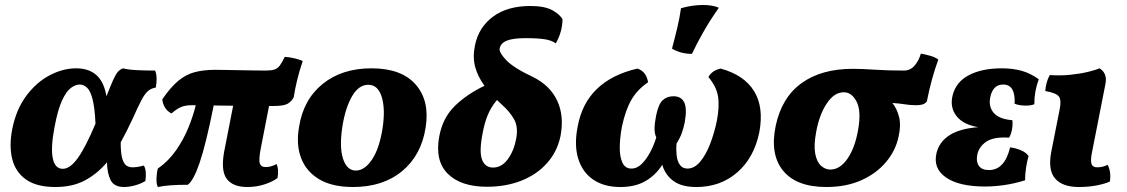

<svg xmlns="http://www.w3.org/2000/svg" viewBox="-20 -741 4518 770"><path d="M202 9Q127 9 84.5 -21Q42 -51 29 -103.5Q16 -156 29 -223Q45 -303 86 -357.5Q127 -412 180 -439.5Q233 -467 285 -467Q336 -467 366.5 -440Q397 -413 407 -355Q423 -396 433 -418.5Q443 -441 451.5 -451.5Q460 -462 473 -467Q496 -461 533 -459.5Q570 -458 602 -458Q608 -444 608 -426Q608 -408 605 -390Q586 -387 573 -375.5Q560 -364 546.5 -338Q533 -312 512 -265Q500 -239 488 -215.5Q476 -192 464 -170Q464 -124 471 -103Q478 -82 488.5 -76Q499 -70 511 -70Q525 -70 537 -72.5Q549 -75 557 -77Q569 -57 563 -15Q543 -3 519.5 3Q496 9 478 9Q438 9 424 -18Q410 -45 409 -90Q370 -44 320.5 -17.5Q271 9 202 9ZM199 -233Q183 -150 191.5 -107Q200 -64 232 -64Q261 -64 292 -107Q323 -150 363 -245Q360 -310 351 -344Q342 -378 328.5 -390Q315 -402 300 -402Q283 -402 264.5 -388.5Q246 -375 229 -338.5Q212 -302 199 -233Z M613 9Q607 -3 607.5 -24.5Q608 -46 613 -65Q655 -94 685.5 -137.5Q716 -181 735.5 -229Q755 -277 765 -319Q756 -319 748 -319Q723 -319 705.5 -311.5Q688 -304 668 -286Q651 -294 641.5 -310Q632 -326 631 -343Q664 -391 694.5 -416.5Q725 -442 760.5 -451.5Q796 -461 844 -461Q857 -461 882.5 -460.5Q908 -460 939 -459.5Q970 -459 998.5 -458.5Q1027 -458 1045 -458Q1067 -458 1080 -462Q1093 -466 1102 -478Q1111 -490 1122 -513Q1140 -512 1161.5 -507Q1183 -502 1194 -496Q1180 -455 1171 -417Q1162 -379 1158 -351Q1149 -334 1133.5 -325Q1118 -316 1079 -316Q1069 -316 1059 -316L1026 -147Q1017 -100 1022 -85.5Q1027 -71 1045 -71Q1067 -71 1089 -83Q1094 -74 1095 -59Q1096 -44 1093 -27Q1073 -12 1040.5 -1.5Q1008 9 972 9Q914 9 889.5 -23.5Q865 -56 879 -133L915 -317Q895 -317 875.5 -317.5Q856 -318 837 -318Q806 -163 781 -89.5Q756 -16 733 0Q695 0 666 2Q637 4 613 9Z M1396 9Q1313 9 1261 -21.5Q1209 -52 1188 -106Q1167 -160 1179 -230Q1196 -341 1273.5 -404Q1351 -467 1470 -467Q1590 -467 1647 -402Q1704 -337 1687 -230Q1670 -119 1593 -55Q1516 9 1396 9ZM1407 -57Q1442 -57 1471.5 -100.5Q1501 -144 1514 -225Q1526 -303 1511 -352Q1496 -401 1457 -401Q1419 -401 1392.5 -356Q1366 -311 1354 -239Q1340 -153 1355.5 -105Q1371 -57 1407 -57Z M1933 8Q1828 8 1775.5 -44.5Q1723 -97 1742 -196Q1756 -269 1804 -316Q1852 -363 1923 -397Q1896 -434 1885.5 -473Q1875 -512 1885 -560Q1900 -632 1957.5 -674.5Q2015 -717 2107 -717Q2165 -717 2196 -699.5Q2227 -682 2236 -663Q2235 -613 2209 -567Q2193 -579 2165 -583.5Q2137 -588 2088 -588Q2037 -588 2012.5 -578Q1988 -568 1984 -547Q1980 -532 2009.5 -500.5Q2039 -469 2118 -432Q2186 -398 2214.5 -337.5Q2243 -277 2228 -196Q2215 -133 2174 -87Q2133 -41 2071 -16.5Q2009 8 1933 8ZM1915 -204Q1901 -131 1913.5 -100Q1926 -69 1957 -69Q1992 -69 2016.5 -102.5Q2041 -136 2050 -184Q2059 -231 2042 -262Q2025 -293 1990 -324Q1981 -332 1973 -340Q1949 -311 1936 -279.5Q1923 -248 1915 -204Z M2468 9Q2402 9 2358.5 -21Q2315 -51 2298.5 -106Q2282 -161 2297 -235Q2331 -418 2536 -466Q2555 -460 2565.5 -445.5Q2576 -431 2579 -411Q2536 -382 2512 -340.5Q2488 -299 2474 -232Q2466 -189 2465.5 -151Q2465 -113 2476 -89Q2487 -65 2512 -65Q2535 -65 2554 -84Q2573 -103 2588 -131.5Q2603 -160 2612 -190Q2605 -204 2605 -225Q2605 -246 2611 -276Q2620 -322 2637 -338.5Q2654 -355 2681 -355Q2712 -355 2724 -330.5Q2736 -306 2726 -250Q2722 -230 2715 -209.5Q2708 -189 2693 -165Q2691 -142 2693.5 -118.5Q2696 -95 2706.5 -80Q2717 -65 2737 -65Q2765 -65 2788 -92.5Q2811 -120 2828 -164Q2845 -208 2855 -257Q2866 -315 2859.5 -354.5Q2853 -394 2821 -432Q2835 -458 2870 -466Q2965 -440 3004.5 -375Q3044 -310 3025 -210Q3004 -108 2936.5 -49.5Q2869 9 2773 9Q2714 9 2681 -15Q2648 -39 2636 -80Q2609 -38 2568 -14.5Q2527 9 2468 9ZM2755 -525Q2710 -525 2675 -546Q2687 -591 2696.5 -631Q2706 -671 2711 -708Q2756 -721 2799 -721Q2838 -721 2863 -710Q2831 -665 2803 -616.5Q2775 -568 2755 -525Z M3294 9Q3174 9 3120.5 -56.5Q3067 -122 3091 -237Q3115 -350 3194.5 -407.5Q3274 -465 3400 -465Q3437 -465 3488.5 -461.5Q3540 -458 3605 -458Q3631 -458 3648 -478Q3665 -498 3673 -526Q3690 -523 3710 -517.5Q3730 -512 3743 -502Q3715 -426 3697 -334Q3689 -324 3677.5 -321.5Q3666 -319 3654 -319Q3631 -319 3610 -322.5Q3589 -326 3559 -328Q3577 -305 3585.5 -272.5Q3594 -240 3584 -195Q3573 -139 3534.5 -92.5Q3496 -46 3435 -18.5Q3374 9 3294 9ZM3310 -61Q3348 -61 3378 -103.5Q3408 -146 3421 -218Q3435 -295 3415.5 -333Q3396 -371 3364 -371Q3325 -371 3295 -325Q3265 -279 3253 -211Q3243 -157 3249.5 -124Q3256 -91 3273 -76Q3290 -61 3310 -61Z M3930 7Q3826 7 3773.5 -29.5Q3721 -66 3736 -128Q3747 -172 3787.5 -198.5Q3828 -225 3903 -231Q3843 -241 3816 -275.5Q3789 -310 3800 -357Q3813 -412 3865.5 -439.5Q3918 -467 3997 -467Q4042 -467 4077.5 -457Q4113 -447 4146 -423Q4128 -376 4128 -323Q4114 -317 4090.5 -317.5Q4067 -318 4049 -325Q4053 -402 4003 -402Q3961 -402 3951 -349Q3944 -312 3966 -287.5Q3988 -263 4040 -259Q4042 -241 4038.5 -222Q4035 -203 4027 -189Q3965 -193 3935 -172.5Q3905 -152 3899 -119Q3894 -92 3906 -75.5Q3918 -59 3946 -59Q4009 -59 4031 -150Q4051 -148 4073 -139Q4095 -130 4105 -115Q4099 -95 4095 -69Q4091 -43 4091 -18Q4050 -5 4009 1Q3968 7 3930 7Z M4307 9Q4241 9 4211.5 -25Q4182 -59 4196 -132L4230 -304Q4237 -339 4227 -353.5Q4217 -368 4172 -376Q4173 -392 4177.5 -409Q4182 -426 4190 -440Q4231 -437 4271 -441Q4311 -445 4342.5 -452.5Q4374 -460 4389 -467Q4404 -459 4411 -443Q4418 -427 4413 -403L4358 -123Q4353 -94 4358 -82Q4363 -70 4380 -70Q4403 -70 4422 -80Q4437 -52 4431 -13Q4412 -4 4378.5 2.5Q4345 9 4307 9Z"/></svg>

Font: Vollkorn ExtraBold
Style: Italic
Weight: 800
Italic angle: -11°
Designer: Friedrich Althausen
Foundry: Friedrich Althausen
Version: Version 5.000; ttfautohint (v1.8.3)